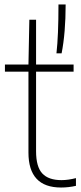

<svg xmlns="http://www.w3.org/2000/svg" viewBox="-20 -828 362 857"><path d="M319 -33V1.5Q286 9 252.5 9Q107 9 107 -147V-508H2V-540H107L111 -740H141V-540H308.5V-508H141V-153Q141 -83.5 168.8 -53.8Q196.5 -24 254.5 -24Q284 -24 319 -33ZM241 -808H273Q273 -681.5 255 -590H232Q241 -669 241 -808Z"/></svg>

Font: Encode Sans Semi Condensed Thin
Style: Regular
Weight: 250
Width: 4
Designer: Multiple Designers
Foundry: Impallari Type
Version: Version 2.000